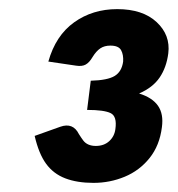

<svg xmlns="http://www.w3.org/2000/svg" viewBox="-20 -847 390 421"><path d="M185 -446Q149 -446 123 -456Q97 -466 81 -488Q65 -510 56 -549L112 -569Q140 -579 153 -553Q158 -545 162.5 -539Q167 -533 174 -530Q181 -527 190 -527Q208 -527 219.5 -537.5Q231 -548 233 -564Q237 -592 222.5 -599Q208 -606 171 -606L179 -670Q216 -671 231.5 -680.5Q247 -690 250 -712Q251 -727 245.5 -737Q240 -747 222 -747Q209 -747 200 -741Q191 -735 183 -722Q176 -710 168 -705.5Q160 -701 147 -703L86 -712Q102 -769 142.5 -798Q183 -827 237 -827Q293 -827 323.5 -798.5Q354 -770 349 -730Q345 -699 330 -677Q315 -655 285 -642Q314 -633 326.5 -615Q339 -597 335 -568Q330 -528 308 -500.5Q286 -473 253.5 -459.5Q221 -446 185 -446Z"/></svg>

Font: Aleo ExtraBold
Style: Italic
Weight: 800
Italic angle: -7°
Designer: Alessio Laiso
Foundry: Alessio Laiso
Version: Version 2.001;gftools[0.9.29]